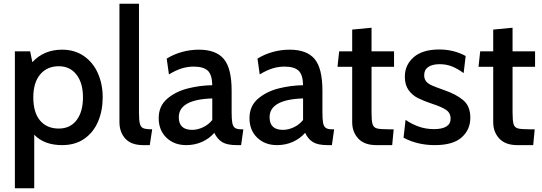

<svg xmlns="http://www.w3.org/2000/svg" viewBox="-20 -770 2915 1032"><path d="M532 -247Q532 -175 507 -116.5Q482 -58 433 -24Q384 10 314 10Q217 10 164 -46V242H60V-494H142L154 -436Q216 -503 314 -503Q381 -503 430.5 -469Q480 -435 506 -376.5Q532 -318 532 -247ZM426 -247Q426 -324 391 -369Q356 -414 296 -414Q233 -414 196 -370Q159 -326 159 -247Q159 -165 195.5 -122Q232 -79 296 -79Q357 -79 391.5 -124Q426 -169 426 -247Z M622 -114V-750H727V-165Q727 -123 732 -104.5Q737 -86 751 -80.5Q765 -75 798 -75L785 10H750Q685 10 653.5 -25Q622 -60 622 -114Z M833 -135Q833 -200 878.5 -239Q924 -278 989 -294.5Q1054 -311 1121 -312Q1120 -369 1096.5 -390.5Q1073 -412 1021 -412Q989 -412 957.5 -402.5Q926 -393 888 -370L876 -455Q913 -478 957.5 -490.5Q1002 -503 1049 -503Q1141 -503 1183 -453Q1225 -403 1225 -283V-168Q1225 -129 1228.5 -110Q1232 -91 1242.5 -83Q1253 -75 1276 -75H1288L1276 10H1253Q1201 10 1174.5 -6Q1148 -22 1132 -56Q1105 -25 1066 -7.5Q1027 10 981 10Q916 10 874.5 -30Q833 -70 833 -135ZM1121 -125V-241Q941 -235 941 -140Q941 -72 1013 -72Q1042 -72 1071.5 -86Q1101 -100 1121 -125Z M1321 -135Q1321 -200 1366.5 -239Q1412 -278 1477 -294.5Q1542 -311 1609 -312Q1608 -369 1584.5 -390.5Q1561 -412 1509 -412Q1477 -412 1445.5 -402.5Q1414 -393 1376 -370L1364 -455Q1401 -478 1445.5 -490.5Q1490 -503 1537 -503Q1629 -503 1671 -453Q1713 -403 1713 -283V-168Q1713 -129 1716.5 -110Q1720 -91 1730.5 -83Q1741 -75 1764 -75H1776L1764 10H1741Q1689 10 1662.5 -6Q1636 -22 1620 -56Q1593 -25 1554 -7.5Q1515 10 1469 10Q1404 10 1362.5 -30Q1321 -70 1321 -135ZM1609 -125V-241Q1429 -235 1429 -140Q1429 -72 1501 -72Q1530 -72 1559.5 -86Q1589 -100 1609 -125Z M1873 -113V-411H1794L1803 -494H1873V-611L1977 -621V-494H2098V-411H1977V-166Q1977 -120 1982.5 -102.5Q1988 -85 2005 -80Q2022 -75 2069 -75H2096L2088 10H2003Q1938 10 1905.5 -25.5Q1873 -61 1873 -113Z M2149 -30 2160 -126Q2189 -105 2228 -90.5Q2267 -76 2313 -76Q2356 -76 2379 -90Q2402 -104 2402 -132Q2402 -163 2377.5 -179.5Q2353 -196 2306 -211Q2258 -227 2227 -242.5Q2196 -258 2176 -286Q2156 -314 2156 -358Q2156 -421 2203.5 -462.5Q2251 -504 2341 -504Q2419 -504 2483 -469L2472 -377Q2441 -400 2410.5 -412.5Q2380 -425 2343 -425Q2304 -425 2282 -410Q2260 -395 2260 -366Q2260 -345 2271 -332Q2282 -319 2303 -310Q2324 -301 2369 -285Q2433 -263 2470.5 -231Q2508 -199 2508 -137Q2508 -73 2461.5 -31.5Q2415 10 2317 10Q2223 10 2149 -30Z M2631 -113V-411H2552L2561 -494H2631V-611L2735 -621V-494H2856V-411H2735V-166Q2735 -120 2740.5 -102.5Q2746 -85 2763 -80Q2780 -75 2827 -75H2854L2846 10H2761Q2696 10 2663.5 -25.5Q2631 -61 2631 -113Z"/></svg>

Font: Cabin Medium
Style: Regular
Weight: 500
Designer: Pablo Impallari
Foundry: Pablo Impallari. http://www.impallari.com Igino Marini. http://www.ikern.com
Version: Version 2.001